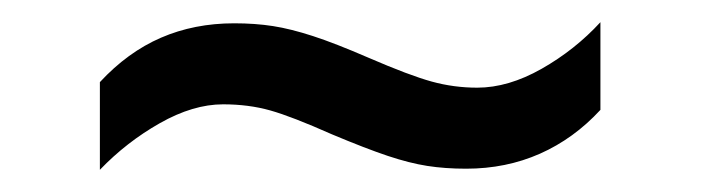

<svg xmlns="http://www.w3.org/2000/svg" viewBox="-20 -409 632 173"><path d="M70 -335Q95 -362 125 -375Q155 -388 191 -388Q210 -388 226 -385.5Q242 -383 262 -376.5Q282 -370 312 -357Q349 -341 369 -335.5Q389 -330 410 -330Q438 -330 468 -347Q498 -364 521 -389V-310Q497 -284 466.5 -270.5Q436 -257 400 -257Q381 -257 365 -259.5Q349 -262 329.5 -268.5Q310 -275 279 -288Q243 -304 223.5 -309.5Q204 -315 181 -315Q154 -315 124 -298Q94 -281 70 -256Z"/></svg>

Font: utelugu15
Style: Book
Weight: 400
Designer: Jelle Bosma - Monotype Design Team
Foundry: Monotype Imaging Inc.
Version: Version 2.003